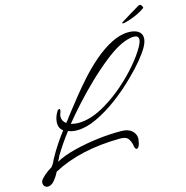

<svg xmlns="http://www.w3.org/2000/svg" viewBox="-197 -856 1071 1107"><g transform="rotate(-15 339.0 -302.5)"><path d="M-46 135Q-53 135 -59 132Q-73 123 -73 107Q-73 100 -70 94Q-64 82 -43 64Q-22 46 2 32Q12 19 18 8Q24 -3 27 -11Q50 -53 74 -89Q98 -125 122 -156Q98 -173 98 -204Q98 -230 111 -257Q119 -274 125 -278Q132 -282 134 -280Q136 -280 136 -272Q136 -265 131 -253Q127 -246 127 -234Q127 -209 150 -192Q166 -211 179 -230Q219 -282 255 -326.5Q291 -371 325 -409Q369 -459 421 -504Q473 -549 527 -577Q581 -605 631 -605Q667 -605 688.5 -591Q710 -577 710 -550Q710 -528 693 -497Q675 -466 644.5 -429Q614 -392 570 -349Q512 -291 446.5 -242.5Q381 -194 317.5 -164.5Q254 -135 201 -135Q169 -135 148 -145Q123 -113 101 -80.5Q79 -48 60 -16Q59 -9 46 12Q94 -14 162 -31Q230 -48 304.5 -57Q379 -66 444 -65Q485 -65 506.5 -45.5Q528 -26 528 0Q528 3 527.5 7Q527 11 526 16Q525 32 518.5 44.5Q512 57 504 57Q493 57 490 27Q483 1 471 -12Q459 -25 425 -25Q187 -23 24 65Q16 81 8 93Q0 105 -7 113Q-26 135 -46 135ZM219 -174Q295 -174 385 -228Q445 -264 499.5 -311.5Q554 -359 597.5 -410Q641 -461 666 -505Q682 -533 682 -550Q682 -572 653 -572Q643 -572 629 -569Q565 -556 477 -486Q419 -440 363.5 -386.5Q308 -333 259.5 -279.5Q211 -226 174 -180Q197 -174 219 -174ZM616 -662Q611 -662 611 -665Q611 -667 613 -669Q637 -684 668.5 -703Q700 -722 722 -735Q730 -740 735 -740Q742 -740 747.5 -730Q753 -720 749 -717Q715 -692 660 -673Q627 -662 616 -662Z"/></g></svg>

Font: Allison
Style: Regular
Weight: 400
Designer: Robert E. Leuschke
Foundry: Robert E. Leuschke
Version: Version 1.010; ttfautohint (v1.8.3)